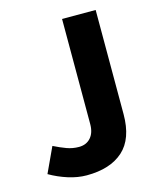

<svg xmlns="http://www.w3.org/2000/svg" viewBox="-104 -741 684 828"><g transform="rotate(-15 237.5 -327.5)"><path d="M402 -202Q402 -92 344 -40Q286 12 181 12Q141 12 98.5 -1.5Q56 -15 18 -37L70 -149Q100 -134 126 -124.5Q152 -115 180 -115Q213 -115 232.5 -137Q252 -159 252 -198V-667H402Z"/></g></svg>

Font: XXII Aven Bold
Style: Regular
Weight: 700
Designer: Lecter Johnson
Foundry: Doubletwo Studios
Version: Version 1.001